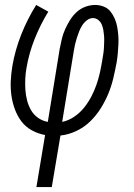

<svg xmlns="http://www.w3.org/2000/svg" viewBox="-20 -540 540 775"><path d="M127 215 162 5Q134 0 108.5 -14Q83 -28 66.5 -50Q50 -72 40 -99Q30 -126 26 -155Q22 -184 23.5 -214Q25 -244 30 -274Q41 -338 65.5 -400Q90 -462 126 -520L175 -493Q142 -439 119.5 -382Q97 -325 87 -266Q83 -244 82 -221.5Q81 -199 82.5 -177Q84 -155 89.5 -134Q95 -113 105.5 -95Q116 -77 133.5 -64.5Q151 -52 173 -48L221 -343Q225 -363 229.5 -382.5Q234 -402 242.5 -421Q251 -440 262 -458Q273 -476 288.5 -490.5Q304 -505 324 -512.5Q344 -520 364 -520Q382 -520 398.5 -513.5Q415 -507 425.5 -494Q436 -481 443 -465Q450 -449 453 -432Q456 -415 457.5 -397.5Q459 -380 458 -361.5Q457 -343 455.5 -325Q454 -307 451 -289Q445 -257 437.5 -225Q430 -193 417.5 -162.5Q405 -132 386.5 -102.5Q368 -73 343 -49Q318 -25 286.5 -10.5Q255 4 224 7L189 215ZM231 -48Q256 -53 279 -68.5Q302 -84 319 -105Q336 -126 348.5 -150Q361 -174 369.5 -198.5Q378 -223 383.5 -248Q389 -273 393 -298Q395 -310 397 -322.5Q399 -335 399.5 -347Q400 -359 400.5 -371.5Q401 -384 400 -396Q399 -408 397 -419.5Q395 -431 390.5 -441.5Q386 -452 376.5 -459.5Q367 -467 355 -467Q342 -467 330.5 -458Q319 -449 311.5 -437Q304 -425 299 -412Q294 -399 290 -386.5Q286 -374 283 -361Q280 -348 278 -335Z"/></svg>

Font: Iosevka Term Curly Lt Obl
Style: Regular
Weight: 300
Italic angle: -9°
Designer: Belleve Invis
Foundry: Belleve Invis
Version: Version 32.3.0